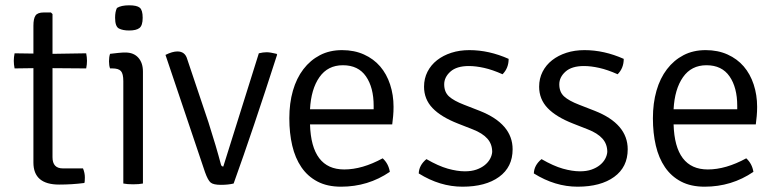

<svg xmlns="http://www.w3.org/2000/svg" viewBox="-20 -692 2933 724"><path d="M305 -491Q308 -476 308 -462.5Q308 -449 305 -434L178 -435V-99Q178 -57 217 -57H293Q300 -40 300 -23Q300 -6 298 -2Q252 4 203 4Q106 4 106 -79V-435L35 -434Q32 -449 32 -462.5Q32 -476 35 -491L106 -490V-595Q106 -622 114 -633.5Q122 -645 145 -645H172L178 -639V-489Z M519 -422V0Q504 3 482 3Q460 3 445 0V-386Q445 -414 436 -424Q427 -434 404 -434H395Q391 -445 391 -461Q391 -477 395 -489Q414 -491 426 -492.5Q438 -494 445 -494H453Q484 -494 501.5 -474.5Q519 -455 519 -422ZM421 -662Q437 -672 467 -672Q496 -672 507 -663Q518 -654 518 -625Q518 -596 506 -586.5Q494 -577 467 -577Q443 -577 428.5 -584.5Q414 -592 414 -625Q414 -648 421 -662Z M822 -64 956 -491Q972 -495 985.5 -495Q999 -495 1023 -489L1025 -486Q933 -200 861 0Q841 5 813 5Q785 5 774.5 -3.5Q764 -12 753 -43L604 -485Q630 -498 649 -498Q678 -498 686 -469L766 -231Q796 -137 813 -72Q815 -64 822 -64Z M1459 -223H1149Q1154 -53 1278 -53Q1346 -53 1423 -95Q1445 -75 1450 -44Q1368 12 1266 12Q1214 12 1177 -7.5Q1140 -27 1116.5 -61.5Q1093 -96 1082 -143Q1071 -190 1071 -246Q1071 -303 1084.5 -350Q1098 -397 1124 -431Q1150 -465 1186.5 -484Q1223 -503 1270 -503Q1316 -503 1352.5 -486.5Q1389 -470 1413.5 -441.5Q1438 -413 1451 -373.5Q1464 -334 1464 -289Q1464 -271 1462.5 -254.5Q1461 -238 1459 -223ZM1149 -280H1389V-293Q1389 -362 1360 -404Q1331 -446 1273 -446Q1216 -446 1184.5 -401Q1153 -356 1149 -280Z M1559 -38Q1560 -69 1588 -92Q1633 -66 1668.5 -56Q1704 -46 1733 -46Q1758 -46 1776.5 -52.5Q1795 -59 1808 -69.5Q1821 -80 1828 -93Q1835 -106 1836 -119Q1836 -149 1817.5 -169.5Q1799 -190 1763 -204L1707 -226Q1643 -251 1611 -284.5Q1579 -318 1579 -365Q1579 -396 1592 -421.5Q1605 -447 1628 -465Q1651 -483 1682 -493Q1713 -503 1750 -503Q1824 -503 1898 -470Q1898 -435 1875 -412Q1837 -429 1805.5 -436Q1774 -443 1748 -443Q1702 -443 1678.5 -422Q1655 -401 1655 -374Q1655 -345 1673 -328.5Q1691 -312 1730 -297L1789 -274Q1913 -225 1913 -129Q1913 -62 1862 -25Q1811 12 1724 12Q1639 12 1559 -38Z M1993 -38Q1994 -69 2022 -92Q2067 -66 2102.5 -56Q2138 -46 2167 -46Q2192 -46 2210.5 -52.5Q2229 -59 2242 -69.5Q2255 -80 2262 -93Q2269 -106 2270 -119Q2270 -149 2251.5 -169.5Q2233 -190 2197 -204L2141 -226Q2077 -251 2045 -284.5Q2013 -318 2013 -365Q2013 -396 2026 -421.5Q2039 -447 2062 -465Q2085 -483 2116 -493Q2147 -503 2184 -503Q2258 -503 2332 -470Q2332 -435 2309 -412Q2271 -429 2239.5 -436Q2208 -443 2182 -443Q2136 -443 2112.5 -422Q2089 -401 2089 -374Q2089 -345 2107 -328.5Q2125 -312 2164 -297L2223 -274Q2347 -225 2347 -129Q2347 -62 2296 -25Q2245 12 2158 12Q2073 12 1993 -38Z M2830 -223H2520Q2525 -53 2649 -53Q2717 -53 2794 -95Q2816 -75 2821 -44Q2739 12 2637 12Q2585 12 2548 -7.5Q2511 -27 2487.5 -61.5Q2464 -96 2453 -143Q2442 -190 2442 -246Q2442 -303 2455.5 -350Q2469 -397 2495 -431Q2521 -465 2557.5 -484Q2594 -503 2641 -503Q2687 -503 2723.5 -486.5Q2760 -470 2784.5 -441.5Q2809 -413 2822 -373.5Q2835 -334 2835 -289Q2835 -271 2833.5 -254.5Q2832 -238 2830 -223ZM2520 -280H2760V-293Q2760 -362 2731 -404Q2702 -446 2644 -446Q2587 -446 2555.5 -401Q2524 -356 2520 -280Z"/></svg>

Font: Signika
Style: Light
Weight: 300
Designer: Anna Giedrys
Foundry: Anna Giedrys
Version: Version 1.001